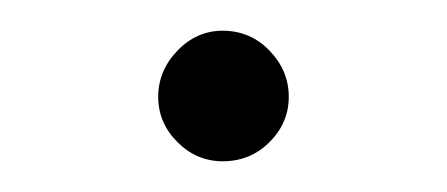

<svg xmlns="http://www.w3.org/2000/svg" viewBox="-20 -95 291 125"><path d="M83 -32Q83 -49 95.5 -62Q108 -75 125 -75Q143 -75 155.5 -62Q168 -49 168 -32Q168 -15 155.5 -2.5Q143 10 125 10Q108 10 95.5 -2.5Q83 -15 83 -32Z"/></svg>

Font: Martel Sans ExtraLight
Style: Regular
Weight: 275
Designer: Dan Reynolds and Mathieu Réguer
Foundry: Dan Reynolds and Mathieu Réguer
Version: Version 1.002; ttfautohint (v1.1) -l 5 -r 5 -G 72 -x 0 -D la